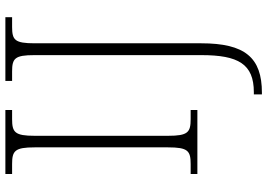

<svg xmlns="http://www.w3.org/2000/svg" viewBox="-160 -594 994 714"><g transform="rotate(-90 337.0 -237.0)"><path d="M47 0H285V-25H251C202 -25 189 -35 189 -109V-605C189 -679 202 -689 251 -689H285V-714H47V-689H84C133 -689 146 -679 146 -605V-109C146 -35 133 -25 84 -25H47ZM343 240H349C480 240 533 177 533 14V-605C533 -679 545 -689 594 -689H630V-714H393V-689H428C477 -689 489 -679 489 -606V15C489 152 456 210 351 210H343Z"/></g></svg>

Font: Noto Serif Ethiopic ExtraLight
Style: Regular
Weight: 200
Designer: Monotype Design Team
Foundry: Monotype Imaging Inc.
Version: Version 2.102